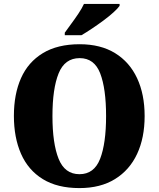

<svg xmlns="http://www.w3.org/2000/svg" viewBox="-20 -951 810 981"><path d="M386 10Q273 10 198.5 -36Q124 -82 87.5 -165Q51 -248 51 -359Q51 -470 87.5 -552Q124 -634 199 -679.5Q274 -725 387 -725Q494 -725 568 -679.5Q642 -634 680.5 -551.5Q719 -469 719 -358Q719 -247 680.5 -164.5Q642 -82 567.5 -36Q493 10 386 10ZM386 -61Q461 -61 491.5 -139.5Q522 -218 522 -358Q522 -498 492 -576Q462 -654 387 -654Q311 -654 279.5 -576Q248 -498 248 -358Q248 -218 279.5 -139.5Q311 -61 386 -61ZM311 -784Q325 -804 344 -829.5Q363 -855 381 -882Q399 -909 409 -931H591V-921Q582 -908 560 -888Q538 -868 509 -846.5Q480 -825 450 -805Q420 -785 396 -771H311Z"/></svg>

Font: Noto Serif Armenian SemiCondensed Black
Style: Regular
Weight: 900
Width: 4
Designer: Monotype Design Team
Foundry: Monotype Imaging Inc.
Version: Version 2.008; ttfautohint (v1.8.4.7-5d5b)